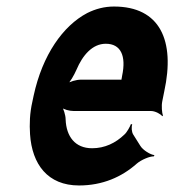

<svg xmlns="http://www.w3.org/2000/svg" viewBox="-20 -558 534 588"><path d="M329 -538C300 -538 273 -531 247 -518C173 -479 110 -390 83 -265L79 -246C71 -211 70 -178 72 -147C78 -55 126 10 222 10C294 10 353 -16 399 -57C413 -69 440 -80 451 -79L453 -83C441 -84 418 -98 410 -111L388 -146C383 -154 382 -169 385 -177L381 -178C378 -170 369 -153 361 -146C334 -120 301 -104 262 -104C210 -104 183 -140 181 -192C181 -206 174 -226 169 -233L168 -229C175 -223 192 -218 206 -218H443C455 -218 472 -209 477 -202L479 -204C476 -212 474 -234 477 -248L483 -278C517 -434 470 -538 329 -538ZM354 -326 353 -320C352 -317 351 -311 353 -310L355 -312C354 -314 350 -314 348 -314H227C214 -314 193 -308 183 -301L184 -297C194 -305 207 -328 214 -344C233 -389 263 -424 304 -424C350 -424 367 -387 354 -326Z"/></svg>

Font: Asimov
Style: EdgeExtremeIt
Weight: 500
Designer: Google
Version: Version 2.000980: 2014